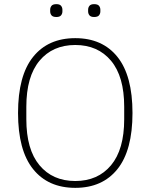

<svg xmlns="http://www.w3.org/2000/svg" viewBox="-20 -894 726 926"><path d="M343 12Q212 12 139.5 -78.5Q67 -169 67 -349Q67 -529 139.5 -619.5Q212 -710 343 -710Q474 -710 546.5 -619.5Q619 -529 619 -349Q619 -169 546.5 -78.5Q474 12 343 12ZM343 -21Q452 -21 515.5 -97Q579 -173 579 -319V-379Q579 -525 515.5 -601Q452 -677 343 -677Q234 -677 170.5 -601Q107 -525 107 -379V-319Q107 -173 170.5 -97Q234 -21 343 -21ZM252 -812Q235 -812 228.5 -820Q222 -828 222 -839V-847Q222 -858 228.5 -866Q235 -874 252 -874Q268 -874 274.5 -866Q281 -858 281 -847V-839Q281 -828 274.5 -820Q268 -812 252 -812ZM434 -812Q418 -812 411.5 -820Q405 -828 405 -839V-847Q405 -858 411.5 -866Q418 -874 434 -874Q451 -874 457.5 -866Q464 -858 464 -847V-839Q464 -828 457.5 -820Q451 -812 434 -812Z"/></svg>

Font: IBM Plex Sans Thai ExtLt
Style: Regular
Weight: 200
Designer: Mike Abbink, Paul van der Laan, Pieter van Rosmalen, Ben Mitchell, Mark Frömberg
Foundry: Bold Monday
Version: Version 1.2